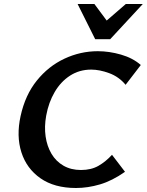

<svg xmlns="http://www.w3.org/2000/svg" viewBox="-20 -927 734 960"><path d="M360 13Q252 13 182.5 -35.5Q113 -84 87 -165.5Q61 -247 83 -347Q106 -452 164 -524Q222 -596 302 -633.5Q382 -671 469 -671Q526 -671 585 -654Q644 -637 684 -602L608 -503Q575 -543 526.5 -561Q478 -579 436 -579Q377 -579 330.5 -549Q284 -519 253.5 -467Q223 -415 211 -349Q201 -294 208 -245Q215 -196 237.5 -158Q260 -120 297.5 -98.5Q335 -77 385 -77Q436 -77 472.5 -98Q509 -119 540 -153L605 -68Q541 -23 480 -5Q419 13 360 13ZM456 -731 490 -804 609 -907H694L531 -731ZM456 -731 368 -907H452L527 -806L531 -731Z"/></svg>

Font: Ysabeau
Style: Bold Italic
Weight: 700
Italic angle: -12°
Designer: Christian Thalmann (Catharsis Fonts)
Version: Version 2.002